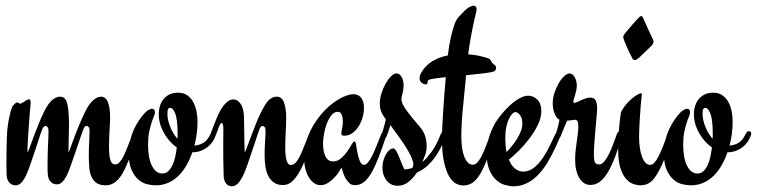

<svg xmlns="http://www.w3.org/2000/svg" viewBox="-20 -651 2688 682"><path d="M463.9 -185.1Q470.7 -185.1 470.7 -177.2Q470.7 -174.3 469.2 -169.9Q458 -137.2 448 -109.9Q438 -82.5 428.2 -61Q422.4 -47.9 415.5 -35.6Q408.7 -23.4 399.9 -13.9Q391.1 -4.4 379.9 1.5Q368.7 7.3 354 7.3Q344.2 7.3 335 4.6Q325.7 2 317.9 -5.1Q310.1 -12.2 304.7 -23.9Q299.3 -35.6 297.4 -53.2Q296.4 -64 295.9 -75.7Q295.4 -87.4 295.4 -99.1Q295.4 -125.5 296.9 -149.2Q298.3 -172.9 298.3 -185.1Q298.3 -194.8 295.2 -199.2Q292 -203.6 288.1 -203.6Q282.7 -203.6 280 -199.5Q277.3 -195.3 275.4 -189.9Q272.9 -184.1 268.1 -169.7Q263.2 -155.3 257.1 -137.2Q251 -119.1 244.1 -99.4Q237.3 -79.6 231.4 -63Q224.1 -41.5 217.5 -28.6Q210.9 -15.6 204.8 -8.3Q198.7 -1 192.9 1.5Q187 3.9 181.2 3.9Q176.3 3.9 170.9 2Q165.5 0 160.9 -4.4Q156.2 -8.8 153.1 -16.4Q149.9 -23.9 149.4 -35.2Q148.9 -43 148.9 -51Q148.9 -59.1 148.9 -67.4Q148.9 -85.4 149.4 -103.5Q149.9 -121.6 150.6 -137.2Q151.4 -152.8 151.9 -165.5Q152.3 -178.2 152.3 -185.1Q152.3 -194.8 149.2 -199.2Q146 -203.6 142.1 -203.6Q137.7 -203.6 134.5 -199.7Q131.3 -195.8 129.4 -190.4Q127 -184.6 122.1 -169.7Q117.2 -154.8 111.1 -136Q105 -117.2 98.1 -96.9Q91.3 -76.7 85.4 -60.1Q77.6 -38.1 71 -24.9Q64.5 -11.7 58.1 -4.6Q51.8 2.4 46.1 4.9Q40.5 7.3 34.7 7.3Q29.8 7.3 24.4 5.4Q19 3.4 14.4 -1.2Q9.8 -5.9 6.6 -13.4Q3.4 -21 3.4 -32.2Q2.9 -46.9 2.9 -59.1Q2.9 -71.3 2.9 -83.5Q2.9 -100.6 3.2 -118.9Q3.4 -137.2 4.4 -162.1Q4.9 -184.1 7.6 -203.6Q10.3 -223.1 13.7 -238Q17.1 -252.9 20.3 -262.7Q23.4 -272.5 25.4 -274.9Q28.8 -278.8 33 -283Q37.1 -287.1 41 -287.1Q44.9 -287.1 46.9 -284.9Q48.8 -282.7 51.3 -282.7Q54.2 -282.7 58.6 -285.4Q63 -288.1 69.3 -292Q72.8 -293.9 76.2 -296.1Q79.6 -298.3 83.5 -298.3Q88.9 -298.3 88.9 -285.6Q88.9 -281.7 87.6 -269.8Q86.4 -257.8 85.4 -246.1Q84 -225.1 82.5 -204.3Q81.1 -183.6 79.8 -166Q78.6 -148.4 78.1 -135.7Q77.6 -123 77.6 -118.2Q77.6 -110.4 78.6 -110.4Q79.1 -110.4 82.8 -119.9Q86.4 -129.4 92 -144.8Q97.7 -160.2 104.7 -179Q111.8 -197.8 119.6 -216.6Q127.4 -235.4 135.5 -252.2Q143.6 -269 151.4 -279.8Q161.1 -293.5 171.9 -300.5Q182.6 -307.6 192.9 -307.6Q213.4 -307.6 219.2 -281.7Q225.1 -255.9 225.1 -205.1Q225.1 -183.1 224.1 -159.7Q223.1 -136.2 223.1 -113.3Q223.1 -110.4 224.1 -110.4Q224.6 -110.4 228 -119.9Q231.4 -129.4 237.1 -144.8Q242.7 -160.2 250 -179.2Q257.3 -198.2 265.4 -217Q273.4 -235.8 281.5 -252.4Q289.6 -269 297.4 -279.8Q307.1 -293 317.9 -300.3Q328.6 -307.6 338.9 -307.6Q347.7 -307.6 354 -302Q360.4 -296.4 364 -286.4Q367.7 -276.4 369.4 -262.9Q371.1 -249.5 371.1 -233.4Q371.1 -224.6 370.4 -211.9Q369.6 -199.2 368.9 -185.1Q368.2 -170.9 367.7 -156Q367.2 -141.1 367.2 -128.9Q367.2 -109.9 368.9 -97.7Q370.6 -85.4 373.5 -78.6Q376.5 -71.8 380.4 -69.3Q384.3 -66.9 389.2 -66.9Q397.9 -66.9 405 -75Q412.1 -83 419.2 -97.2Q426.3 -111.3 433.6 -130.6Q440.9 -149.9 450.2 -172.9Q454.6 -185.1 463.9 -185.1Z M556.6 -34.7Q568.4 -34.7 577.1 -42.5Q585.9 -50.3 592 -63Q598.1 -75.7 602.1 -92.5Q606 -109.4 607.9 -127.4Q593.8 -137.2 580.3 -152.8Q566.9 -168.5 556.2 -190.9Q549.8 -204.1 546.9 -218Q543.9 -231.9 543.9 -244.6Q543.9 -260.7 548.3 -274.9Q552.7 -289.1 561.3 -299.3Q569.8 -309.6 582.5 -315.7Q595.2 -321.8 611.8 -321.8Q632.8 -321.8 646.2 -311.8Q659.7 -301.8 667.5 -286.4Q675.3 -271 678.5 -252.9Q681.6 -234.9 681.6 -219.2Q681.6 -198.7 679 -177.2Q676.3 -155.8 670.4 -133.8Q688.5 -135.3 702.6 -143.8Q716.8 -152.3 726.6 -172.9Q732.4 -185.1 738.8 -185.1Q742.2 -185.1 744.9 -183.1Q747.6 -181.2 747.6 -176.8Q747.6 -173.3 746.1 -169.9Q736.3 -142.1 713.6 -126Q690.9 -109.9 663.1 -109.9Q654.8 -85.9 642.8 -64.7Q630.9 -43.5 614.7 -27.3Q598.6 -11.2 578.1 -2Q557.6 7.3 532.7 7.3Q519.5 7.3 502.9 3.4Q486.3 -0.5 471.7 -12.9Q457 -25.4 447 -48.1Q437 -70.8 437 -108.4Q437 -139.2 448.5 -173.3Q460 -207.5 486.8 -241.2Q497.1 -253.9 505.6 -259.3Q514.2 -264.6 519.5 -264.6Q530.3 -264.6 530.3 -251.5Q530.3 -245.6 526.4 -236.8Q522.5 -228 518.1 -214.4Q513.7 -200.7 509.8 -181.9Q505.9 -163.1 505.9 -137.7Q505.9 -88.9 519.8 -61.8Q533.7 -34.7 556.6 -34.7ZM610.8 -178.2Q610.8 -228 601.6 -249.8Q592.3 -271.5 581.1 -267.1Q576.2 -265.1 575.4 -258.3Q574.7 -251.5 574.7 -245.1Q574.7 -234.4 577.6 -222.7Q580.6 -210.9 585.2 -199.2Q589.8 -187.5 596.4 -177Q603 -166.5 610.4 -157.7Q610.8 -163.1 610.8 -168Q610.8 -172.9 610.8 -178.2Z M1089.8 -185.1Q1092.8 -185.1 1095 -182.9Q1097.2 -180.7 1097.2 -176.8Q1097.2 -172.9 1095.7 -169.4Q1080.6 -126 1067.9 -93Q1055.2 -60.1 1042.2 -38.1Q1029.3 -16.1 1015.6 -4.9Q1002 6.3 985.4 6.3Q964.8 6.3 952.1 -3.2Q939.5 -12.7 932.1 -27.8Q924.8 -43 922.4 -61.8Q919.9 -80.6 919.9 -99.1Q919.9 -112.3 920.4 -125.2Q920.9 -138.2 921.6 -149.9Q922.4 -161.6 922.9 -170.9Q923.3 -180.2 923.3 -186Q923.3 -195.3 920.2 -199.5Q917 -203.6 913.1 -203.6Q908.7 -203.6 905.8 -199.5Q902.8 -195.3 900.9 -189.9Q898.4 -184.1 893.6 -168.9Q888.7 -153.8 882.3 -134.8Q876 -115.7 868.9 -95Q861.8 -74.2 856 -57.6Q848.1 -36.1 841.1 -22.7Q834 -9.3 827.6 -2Q821.3 5.4 815.2 8.1Q809.1 10.7 803.7 10.7Q798.8 10.7 793.7 8.8Q788.6 6.8 784.4 2.4Q780.3 -2 777.3 -9.5Q774.4 -17.1 774.4 -28.8Q773.4 -53.7 773.2 -82.8Q772.9 -111.8 772.9 -139.6Q772.9 -152.8 773.2 -165Q773.4 -177.2 773.4 -187.5Q773.4 -201.7 772 -207.8Q770.5 -213.9 768.1 -213.9Q762.7 -213.9 759 -203.4Q755.4 -192.9 746.6 -170.9Q743.7 -163.6 740.5 -160.6Q737.3 -157.7 733.9 -157.7Q731 -157.7 728.8 -159.9Q726.6 -162.1 726.6 -167.5Q726.6 -170.4 729 -178Q731.4 -185.5 735.1 -194.6Q738.8 -203.6 742.4 -213.1Q746.1 -222.7 749 -229.5Q753.4 -240.7 759.5 -252.7Q765.6 -264.6 773.2 -274.7Q780.8 -284.7 789.8 -291.3Q798.8 -297.9 809.6 -297.9Q823.7 -297.9 834.7 -282.2Q845.7 -266.6 846.7 -234.9Q847.2 -209.5 847.4 -186.8Q847.7 -164.1 848.1 -147.2Q848.6 -130.4 848.9 -120.4Q849.1 -110.4 849.6 -110.4Q850.6 -110.4 854 -119.1Q857.4 -127.9 862.8 -142.3Q868.2 -156.7 875 -175Q881.8 -193.4 889.4 -212.2Q897 -231 905.3 -248.3Q913.6 -265.6 921.9 -278.8Q930.7 -293 940.7 -300.3Q950.7 -307.6 963.4 -307.6Q981 -307.6 988.8 -286.9Q996.6 -266.1 996.6 -231Q996.6 -222.2 996.1 -209.5Q995.6 -196.8 994.9 -182.6Q994.1 -168.5 993.7 -154.3Q993.2 -140.1 993.2 -128.4Q993.2 -108.4 994.9 -95.9Q996.6 -83.5 999.5 -76.7Q1002.4 -69.8 1005.9 -67.4Q1009.3 -64.9 1012.7 -64.9Q1022.5 -64.9 1030.5 -73.7Q1038.6 -82.5 1045.9 -97.7Q1053.2 -112.8 1060.5 -132.1Q1067.9 -151.4 1076.7 -172.9Q1081.1 -185.1 1089.8 -185.1Z M1352.5 -169.9Q1337.9 -126 1325.2 -93Q1312.5 -60.1 1299.8 -37.8Q1287.1 -15.6 1272.7 -4.4Q1258.3 6.8 1240.7 6.8Q1228.5 6.8 1220.5 -1Q1212.4 -8.8 1207 -18.6Q1201.7 -28.3 1199 -37.4Q1196.3 -46.4 1195.3 -49.3Q1194.8 -50.3 1194.3 -52.2Q1193.8 -54.2 1192.9 -54.2Q1191.9 -54.2 1191.2 -52.7Q1190.4 -51.3 1189.5 -49.8Q1188 -46.4 1181.6 -37.1Q1175.3 -27.8 1165.8 -18.1Q1156.2 -8.3 1144 -0.7Q1131.8 6.8 1117.7 6.8Q1106.4 6.8 1095.9 -0.5Q1085.4 -7.8 1077.6 -20.3Q1069.8 -32.7 1065.2 -49.8Q1060.5 -66.9 1060.5 -86.4Q1060.5 -128.9 1074 -166.3Q1087.4 -203.6 1117.7 -241.2Q1132.3 -259.3 1148.7 -273.4Q1165 -287.6 1180.7 -297.1Q1196.3 -306.6 1210.7 -311.5Q1225.1 -316.4 1235.4 -316.4Q1242.2 -316.4 1249 -314Q1255.9 -311.5 1261.2 -305.7Q1266.6 -299.8 1269.8 -290.3Q1272.9 -280.8 1272.9 -267.1Q1272.9 -252.4 1268.3 -235.4Q1263.7 -218.3 1254.6 -203.4Q1245.6 -188.5 1232.4 -178.7Q1219.2 -168.9 1202.6 -168.9Q1192.4 -168.9 1192.4 -176.8Q1192.4 -182.1 1195.1 -194.3Q1197.8 -206.5 1197.8 -217.8Q1197.8 -222.2 1197.3 -228.3Q1196.8 -234.4 1194.8 -240.2Q1192.9 -246.1 1189.5 -250Q1186 -253.9 1180.2 -253.9Q1167 -253.9 1157.2 -241.7Q1147.5 -229.5 1140.9 -211.9Q1134.3 -194.3 1130.9 -175.3Q1127.4 -156.2 1127.4 -142.6Q1127.4 -124 1130.4 -111.6Q1133.3 -99.1 1138.2 -91.6Q1143.1 -84 1149.4 -80.8Q1155.8 -77.6 1162.6 -77.6Q1178.7 -77.6 1191.4 -88.6Q1204.1 -99.6 1213.4 -113Q1222.7 -126.5 1228.8 -137.5Q1234.9 -148.4 1238.8 -148.4Q1243.2 -148.4 1244.6 -138.2Q1247.6 -116.2 1251 -102.1Q1254.4 -87.9 1257.8 -79.8Q1261.2 -71.8 1264.9 -68.6Q1268.6 -65.4 1272.5 -65.4Q1279.8 -65.4 1287.1 -74Q1294.4 -82.5 1301.8 -97.2Q1309.1 -111.8 1316.9 -131.3Q1324.7 -150.9 1333.5 -172.9Q1338.9 -185.1 1346.2 -185.1Q1353.5 -185.1 1353.5 -176.3Q1353.5 -172.9 1352.5 -169.9Z M1480.5 -75.7 1487.3 -81.5Q1497.6 -90.8 1513.4 -112.3Q1529.3 -133.8 1544.9 -172.9Q1550.3 -185.1 1558.6 -185.1Q1565.4 -185.1 1565.4 -177.2Q1565.4 -174.3 1564 -169.9Q1552.7 -138.2 1539.8 -115.7Q1526.9 -93.3 1513.2 -77.6Q1499.5 -62 1486.1 -52.5Q1472.7 -43 1460.9 -38.1Q1448.2 -19 1431.4 -5.1Q1414.6 8.8 1392.1 8.8Q1377.4 8.8 1367.2 2.4Q1356.9 -3.9 1350.6 -13.2Q1344.2 -22.5 1341.3 -33.4Q1338.4 -44.4 1338.4 -53.2Q1338.4 -69.8 1342.5 -83Q1346.7 -96.2 1352.5 -105.5Q1358.4 -114.7 1365 -119.4Q1371.6 -124 1376 -124Q1381.8 -124 1387.7 -114.3Q1393.6 -104.5 1400.4 -86.9Q1410.2 -60.5 1417 -48.8Q1424.3 -49.8 1431.2 -51Q1438 -52.2 1444.8 -54.7Q1448.2 -61.5 1448.2 -66.9Q1448.2 -75.7 1443.4 -87.6Q1438.5 -99.6 1430.9 -113Q1423.3 -126.5 1414.1 -140.4Q1404.8 -154.3 1395.8 -166.7Q1386.7 -179.2 1378.9 -189.7Q1371.1 -200.2 1366.7 -207Q1363.3 -195.8 1360.8 -187.7Q1358.4 -179.7 1356 -173.8Q1352.5 -164.1 1349.9 -160.9Q1347.2 -157.7 1342.8 -157.7Q1335 -157.7 1335 -167Q1335 -170.4 1335.9 -173.3Q1339.8 -186 1342.5 -196Q1345.2 -206.1 1347.2 -212.9Q1349.1 -221.2 1350.6 -227.1Q1342.3 -237.3 1335.7 -250.7Q1329.1 -264.2 1329.1 -285.2Q1329.1 -300.3 1334.7 -318.6Q1340.3 -336.9 1349.1 -352.8Q1357.9 -368.7 1368.4 -379.4Q1378.9 -390.1 1388.7 -390.1Q1394.5 -390.1 1399.2 -386.5Q1403.8 -382.8 1407 -377Q1410.2 -371.1 1411.9 -363.5Q1413.6 -356 1413.6 -348.6Q1413.6 -332 1407.7 -311Q1407.2 -309.1 1406.5 -305.4Q1405.8 -301.8 1405.8 -297.9Q1405.8 -283.7 1424.3 -258.3Q1442.9 -232.9 1470.7 -201.2Q1483.9 -186 1489.7 -169.2Q1495.6 -152.3 1495.6 -130.4Q1495.6 -123.5 1494.1 -115.5Q1492.7 -107.4 1490.7 -102.1Z M1740.7 -169.9Q1725.1 -125 1712.6 -91.8Q1700.2 -58.6 1687.5 -36.4Q1674.8 -14.2 1660.2 -3.2Q1645.5 7.8 1625 7.8Q1613.3 7.8 1600.1 1.2Q1586.9 -5.4 1575.7 -23.9Q1564.5 -42.5 1557.1 -75.9Q1549.8 -109.4 1549.8 -163.1Q1549.8 -177.2 1551 -200.4Q1552.2 -223.6 1554 -252.2Q1555.7 -280.8 1558.1 -312.7Q1560.5 -344.7 1563.5 -377Q1561 -376.5 1559.1 -376.2Q1557.1 -376 1554.7 -376Q1528.3 -373 1516.1 -370.8Q1503.9 -368.7 1501.5 -366.2Q1499 -364.3 1499 -361.6Q1499 -358.9 1498.8 -356.7Q1498.5 -354.5 1497.3 -352.8Q1496.1 -351.1 1492.2 -351.1Q1489.7 -351.1 1486.1 -352.3Q1482.4 -353.5 1478.8 -356.2Q1475.1 -358.9 1472.7 -363Q1470.2 -367.2 1470.2 -373Q1470.2 -378.4 1472.4 -384.3Q1474.6 -390.1 1478 -395.5Q1481.4 -401.4 1488 -409.7Q1494.6 -418 1505.6 -426.5Q1516.6 -435.1 1532.7 -442.4Q1548.8 -449.7 1570.8 -454.1Q1573.2 -474.6 1575.9 -490.5Q1578.6 -506.3 1581.5 -518.8Q1584.5 -531.2 1587.2 -541.3Q1589.8 -551.3 1592.8 -559.6Q1598.6 -578.6 1607.4 -588.6Q1616.2 -598.6 1627.4 -609.9Q1639.6 -622.1 1648.2 -626.2Q1656.7 -630.4 1661.1 -630.9Q1665.5 -630.9 1669.2 -628.2Q1672.9 -625.5 1672.9 -618.7Q1672.9 -614.7 1672.4 -612.1Q1671.9 -609.4 1671.4 -607.4Q1669.9 -602.1 1666.7 -588.4Q1663.6 -574.7 1659.4 -554.9Q1655.3 -535.2 1650.9 -510.5Q1646.5 -485.8 1643.1 -458Q1669.4 -456.1 1687.3 -451.4Q1705.1 -446.8 1709 -445.8Q1717.3 -442.9 1720.2 -440.4Q1723.1 -438 1725.6 -432.1Q1727.5 -428.2 1730.2 -425.8Q1732.9 -423.3 1735.6 -421.4Q1738.3 -419.4 1740.2 -417Q1742.2 -414.6 1742.2 -410.2Q1742.2 -406.2 1740.2 -402.6Q1738.3 -398.9 1735.8 -397.9Q1732.4 -396 1723.1 -394.3Q1713.9 -392.6 1700.7 -390.9Q1687.5 -389.2 1670.7 -387.5Q1653.8 -385.7 1635.7 -383.8Q1629.9 -323.2 1624.3 -267.1Q1618.7 -210.9 1618.7 -167Q1618.7 -144.5 1621.3 -126Q1624 -107.4 1629.4 -94Q1634.8 -80.6 1642.3 -73.2Q1649.9 -65.9 1659.7 -65.9Q1668.5 -65.9 1675.8 -74Q1683.1 -82 1690.4 -96.2Q1697.8 -110.4 1705.3 -129.9Q1712.9 -149.4 1721.7 -172.9Q1726.1 -185.1 1734.4 -185.1Q1742.2 -185.1 1742.2 -176.3Q1742.2 -174.8 1741.7 -172.9Q1741.2 -170.9 1740.7 -169.9Z M1964.8 -185.1Q1967.8 -185.1 1970 -183.1Q1972.2 -181.2 1972.2 -177.2Q1972.2 -173.3 1970.7 -169.9Q1963.4 -149.4 1954.8 -131.3Q1946.3 -113.3 1939 -99.1Q1930.2 -83 1921.9 -68.8Q1911.6 -52.7 1899.2 -38.3Q1886.7 -23.9 1872.1 -12.9Q1857.4 -2 1840.3 4.4Q1823.2 10.7 1804.2 10.7Q1790 10.7 1773.2 5.9Q1756.3 1 1741.9 -12.2Q1727.5 -25.4 1718 -48.3Q1708.5 -71.3 1708.5 -107.4Q1708.5 -124 1711.7 -141.1Q1714.8 -158.2 1720.5 -173.8Q1726.1 -189.5 1733.2 -203.1Q1740.2 -216.8 1747.6 -227.1Q1760.3 -244.6 1774.4 -260Q1788.6 -275.4 1803 -286.9Q1817.4 -298.3 1831.1 -304.7Q1844.7 -311 1856.4 -311Q1875 -311 1888.9 -296.9Q1902.8 -282.7 1902.8 -256.3Q1902.8 -233.4 1891.1 -208.7Q1879.4 -184.1 1861.8 -160.6Q1844.2 -137.2 1824.2 -117.2Q1804.2 -97.2 1787.6 -84Q1796.4 -62 1810.1 -51.8Q1823.7 -41.5 1837.9 -41.5Q1859.9 -41.5 1877.2 -55.7Q1894.5 -69.8 1908.4 -90.3Q1922.4 -110.8 1932.9 -133.3Q1943.4 -155.8 1951.7 -172.9Q1954.6 -178.7 1957.5 -181.9Q1960.4 -185.1 1964.8 -185.1ZM1774.9 -161.6Q1774.9 -132.8 1779.3 -110.8Q1789.1 -120.6 1799.1 -133.1Q1809.1 -145.5 1817.1 -158.7Q1825.2 -171.9 1830.3 -185.5Q1835.4 -199.2 1835.4 -211.9Q1835.4 -231.4 1827.1 -242.2Q1818.8 -252.9 1810.5 -252.9Q1805.7 -252.9 1799.6 -246.8Q1793.5 -240.7 1787.8 -229Q1782.2 -217.3 1778.6 -200.4Q1774.9 -183.6 1774.9 -161.6Z M2189.9 -169.9Q2178.7 -131.8 2167 -99.6Q2155.3 -67.4 2142.1 -43.9Q2128.9 -20.5 2113 -7.3Q2097.2 5.9 2077.1 5.9Q2052.7 5.9 2037.8 -18.8Q2022.9 -43.5 2022.9 -84Q2022.9 -101.6 2024.7 -117.2Q2026.4 -132.8 2028.6 -147.5Q2030.8 -162.1 2032.5 -175.8Q2034.2 -189.5 2034.2 -202.6Q2034.2 -216.8 2030.8 -221.2Q2027.3 -225.6 2022 -225.6Q2021 -225.6 2020 -225.3Q2019 -225.1 2016.4 -224.9Q2013.7 -224.6 2008.5 -223.9Q2003.4 -223.1 1994.6 -222.2Q1989.3 -210.4 1985.8 -202.4Q1982.4 -194.3 1980 -188.5Q1977.5 -182.6 1975.8 -178.5Q1974.1 -174.3 1972.7 -169.9Q1968.8 -160.6 1965.8 -158.4Q1962.9 -156.2 1959 -156.2Q1956.1 -156.2 1953.9 -158.7Q1951.7 -161.1 1951.7 -165.5Q1951.7 -168.5 1953.1 -172.6Q1954.6 -176.8 1956.8 -183.3Q1959 -189.9 1961.7 -200.2Q1964.4 -210.4 1967.3 -225.6Q1957.5 -230 1950.4 -246.3Q1943.4 -262.7 1943.4 -284.7Q1943.4 -302.7 1949.5 -321.3Q1955.6 -339.8 1964.6 -355.2Q1973.6 -370.6 1984.1 -380.4Q1994.6 -390.1 2002.9 -390.1Q2013.7 -390.1 2021.2 -377.2Q2028.8 -364.3 2028.8 -347.7Q2028.8 -338.9 2026.9 -329.8Q2024.9 -320.8 2022.7 -313.2Q2020.5 -305.7 2018.6 -299.6Q2016.6 -293.5 2016.6 -290Q2016.6 -285.6 2020 -285.6Q2022.5 -285.6 2028.8 -288.1L2052.7 -298.8Q2065.9 -304.2 2075.2 -304.2Q2090.8 -304.2 2095.9 -294.4Q2101.1 -284.7 2101.1 -265.6Q2101.1 -257.3 2099.1 -236.6Q2097.2 -215.8 2095 -190.7Q2092.8 -165.5 2091.1 -140.6Q2089.4 -115.7 2089.4 -100.1Q2089.4 -83 2093 -75Q2096.7 -66.9 2108.9 -66.9Q2117.7 -66.9 2126.2 -77.1Q2134.8 -87.4 2142.6 -103Q2150.4 -118.7 2157.5 -137.2Q2164.6 -155.8 2170.4 -172.9Q2174.8 -185.1 2183.1 -185.1Q2190.9 -185.1 2190.9 -176.3Q2190.9 -174.8 2190.7 -173.3Q2190.4 -171.9 2189.9 -169.9Z M2299.8 -509.8Q2301.3 -506.8 2301.3 -503.4Q2301.3 -494.1 2289.6 -483.9Q2279.8 -475.1 2271.5 -466.8Q2263.2 -458.5 2256.3 -451.9Q2249.5 -445.3 2244.1 -441.4Q2238.8 -437.5 2235.4 -437.5Q2232.9 -437.5 2230.7 -438.5Q2228.5 -439.5 2226.6 -442.9Q2220.7 -454.1 2214.8 -466.3Q2209 -478.5 2204.3 -489.3Q2199.7 -500 2196.8 -508.1Q2193.8 -516.1 2193.8 -519Q2193.8 -524.4 2198.7 -530.8Q2200.7 -533.7 2207.8 -542Q2214.8 -550.3 2222.9 -559.6Q2231 -568.8 2238 -576.7Q2245.1 -584.5 2247.6 -586.9Q2253.4 -593.8 2257.3 -593.8Q2261.7 -593.8 2264.2 -587.4Q2265.6 -584 2270.8 -572.8Q2275.9 -561.5 2281.7 -548.6Q2287.6 -535.6 2293 -524.4Q2298.3 -513.2 2299.8 -509.8ZM2364.7 -185.1Q2367.7 -185.1 2369.9 -182.9Q2372.1 -180.7 2372.1 -176.8Q2372.1 -173.3 2370.6 -169.9Q2359.4 -137.7 2349.9 -111.3Q2340.3 -85 2330.6 -64.5Q2316.4 -33.7 2303.5 -17.3Q2290.5 -1 2274.4 4.4Q2270.5 5.4 2265.6 6.3Q2260.7 7.3 2255.4 7.3Q2243.2 7.3 2229.2 2.4Q2215.3 -2.4 2203.4 -16.1Q2191.4 -29.8 2183.6 -54.4Q2175.8 -79.1 2175.8 -118.7Q2175.8 -153.8 2178.2 -186.3Q2180.7 -218.8 2185.5 -252Q2192.9 -267.1 2203.4 -279.5Q2213.9 -292 2224.6 -301Q2235.4 -310.1 2244.4 -314.9Q2253.4 -319.8 2257.8 -319.8Q2259.8 -319.8 2259.8 -315.4Q2259.8 -311.5 2258.5 -302Q2257.3 -292.5 2255.9 -275.4Q2254.4 -258.3 2252.7 -231.7Q2251 -205.1 2250 -167Q2250 -145 2252.7 -126.5Q2255.4 -107.9 2260.5 -94.2Q2265.6 -80.6 2272.9 -73Q2280.3 -65.4 2289.1 -65.4Q2297.4 -65.4 2304.7 -73.5Q2312 -81.5 2319.3 -95.9Q2326.7 -110.4 2334.5 -130.1Q2342.3 -149.9 2351.1 -172.9Q2356 -185.1 2364.7 -185.1Z M2457.5 -34.7Q2469.2 -34.7 2478 -42.5Q2486.8 -50.3 2492.9 -63Q2499 -75.7 2502.9 -92.5Q2506.8 -109.4 2508.8 -127.4Q2494.6 -137.2 2481.2 -152.8Q2467.8 -168.5 2457 -190.9Q2450.7 -204.1 2447.8 -218Q2444.8 -231.9 2444.8 -244.6Q2444.8 -260.7 2449.2 -274.9Q2453.6 -289.1 2462.2 -299.3Q2470.7 -309.6 2483.4 -315.7Q2496.1 -321.8 2512.7 -321.8Q2533.7 -321.8 2547.1 -311.8Q2560.5 -301.8 2568.4 -286.4Q2576.2 -271 2579.3 -252.9Q2582.5 -234.9 2582.5 -219.2Q2582.5 -198.7 2579.8 -177.2Q2577.1 -155.8 2571.3 -133.8Q2589.4 -135.3 2603.5 -143.8Q2617.7 -152.3 2627.4 -172.9Q2633.3 -185.1 2639.6 -185.1Q2643.1 -185.1 2645.8 -183.1Q2648.4 -181.2 2648.4 -176.8Q2648.4 -173.3 2647 -169.9Q2637.2 -142.1 2614.5 -126Q2591.8 -109.9 2564 -109.9Q2555.7 -85.9 2543.7 -64.7Q2531.7 -43.5 2515.6 -27.3Q2499.5 -11.2 2479 -2Q2458.5 7.3 2433.6 7.3Q2420.4 7.3 2403.8 3.4Q2387.2 -0.5 2372.6 -12.9Q2357.9 -25.4 2347.9 -48.1Q2337.9 -70.8 2337.9 -108.4Q2337.9 -139.2 2349.4 -173.3Q2360.8 -207.5 2387.7 -241.2Q2397.9 -253.9 2406.5 -259.3Q2415 -264.6 2420.4 -264.6Q2431.2 -264.6 2431.2 -251.5Q2431.2 -245.6 2427.2 -236.8Q2423.3 -228 2418.9 -214.4Q2414.6 -200.7 2410.6 -181.9Q2406.7 -163.1 2406.7 -137.7Q2406.7 -88.9 2420.7 -61.8Q2434.6 -34.7 2457.5 -34.7ZM2511.7 -178.2Q2511.7 -228 2502.4 -249.8Q2493.2 -271.5 2481.9 -267.1Q2477.1 -265.1 2476.3 -258.3Q2475.6 -251.5 2475.6 -245.1Q2475.6 -234.4 2478.5 -222.7Q2481.4 -210.9 2486.1 -199.2Q2490.7 -187.5 2497.3 -177Q2503.9 -166.5 2511.2 -157.7Q2511.7 -163.1 2511.7 -168Q2511.7 -172.9 2511.7 -178.2Z"/></svg>

Font: Engagement
Style: Regular
Weight: 400
Designer: Astigmatic (AOETI)
Foundry: Astigmatic (AOETI)
Version: Version 1.000